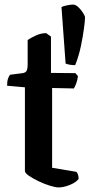

<svg xmlns="http://www.w3.org/2000/svg" viewBox="-20 -820 392 840"><path d="M236 0Q223 0 198.5 -7.5Q174 -15 149 -27Q124 -39 106.5 -51Q89 -63 89 -72V-438L11 -445Q11 -465 15.5 -477Q20 -489 24 -493L79 -500Q92 -502 96.5 -510.5Q101 -519 101 -540V-645Q114 -654 136.5 -664.5Q159 -675 182 -675L203 -660V-501L310 -500L321 -487Q319 -470 313.5 -455Q308 -440 303 -433L208 -435V-86L315 -68Q318 -64 321 -56.5Q324 -49 324 -37Q311 -21 284.5 -10.5Q258 0 236 0ZM309 -535Q295 -535 284.5 -537Q274 -539 267 -542L249 -789Q255 -793 272.5 -796.5Q290 -800 299 -800Q311 -800 323 -788.5Q335 -777 343.5 -763.5Q352 -750 352 -743Q352 -731 347.5 -696.5Q343 -662 334 -618.5Q325 -575 309 -535Z"/></svg>

Font: Texturina SemiBold
Style: Regular
Weight: 600
Designer: Guillermo Torres Carreño
Foundry: Omnibus-Type
Version: Version 1.002; ttfautohint (v1.8.3)